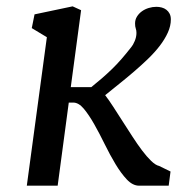

<svg xmlns="http://www.w3.org/2000/svg" viewBox="-20 -588 583 608"><path d="M128.4 -470.2 80.6 -499 89.4 -542.5 210 -567.9 236.8 -555.7 204.1 -312H269Q287.1 -326.7 303 -340.3Q318.8 -354 334.2 -368.9Q349.6 -383.8 364.7 -401.1Q379.9 -418.5 396.5 -439.9Q400.9 -444.8 406.5 -457.8Q412.1 -470.7 412.1 -483.9Q412.1 -491.7 409.9 -497.8Q407.7 -503.9 407.7 -513.7Q407.7 -525.9 413.8 -535.6Q419.9 -545.4 429.4 -552.2Q439 -559.1 450.9 -562.7Q462.9 -566.4 475.1 -566.4Q483.9 -566.4 492.2 -564.2Q500.5 -562 506.8 -557.1Q513.2 -552.2 517.1 -544.7Q521 -537.1 521 -526.4Q521 -505.9 511.5 -484.9Q502 -463.9 486.1 -443.1Q470.2 -422.4 449.2 -402.1Q428.2 -381.8 405.3 -362.1Q382.3 -342.3 358.4 -323.2Q334.5 -304.2 313 -286.6Q324.7 -271.5 338.9 -249.5Q353 -227.5 368.4 -203.6Q383.8 -179.7 399.4 -155.5Q415 -131.3 429.9 -111.6Q444.8 -91.8 458.7 -78.4Q472.7 -64.9 483.9 -62.5L520 -44.9L514.2 0H420.4Q400.4 0 381.8 -19.5Q363.3 -39.1 345.7 -68.4Q328.1 -97.7 311.5 -131.6Q294.9 -165.5 278.3 -194.8Q261.7 -224.1 245.4 -243.7Q229 -263.2 211.9 -263.2H197.8L162.6 0H64.9Z"/></svg>

Font: Merriweather
Style: Italic
Weight: 400
Italic angle: -7°
Designer: Eben Sorkin ( eben@eyebytes.com )
Foundry: Eben Sorkin ( eben@eyebytes.com )
Version: Version 1.005; ttfautohint (v0.97) -l 13 -r 13 -G 200 -x 24 